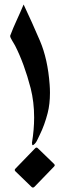

<svg xmlns="http://www.w3.org/2000/svg" viewBox="-20 -845 294 865"><path d="M49.3 -85 138.2 -176.8Q141.1 -180.2 144.5 -180.2Q147.5 -180.2 150.4 -177.2L223.1 -106.9Q226.6 -103.5 226.6 -100.6Q226.6 -97.7 223.6 -94.7L134.8 -2.9Q131.3 0 128.4 0Q125.5 0 122.6 -2.4L49.8 -72.8Q46.4 -76.2 46.4 -79.1Q46.4 -82 49.3 -85ZM203.6 -464.4Q205.1 -445.3 205.1 -427.2Q205.1 -376 194.8 -335.9Q180.7 -281.2 159.2 -237.8Q153.3 -226.1 147.5 -213.4Q141.6 -200.7 132.3 -193.4Q129.4 -190.9 127.4 -190.9Q125 -190.9 125 -194.3Q124 -200.2 124 -201.7Q133.8 -260.7 133.8 -315.9Q133.8 -385.3 118.2 -447.3Q89.4 -558.1 47.9 -639.6Q44.4 -646 34.7 -662.1Q25.9 -676.3 25.9 -682.6V-684.1Q39.1 -719.2 55.2 -753.9Q71.3 -788.6 86.4 -824.7Q124.5 -744.1 159.9 -661.4Q195.3 -578.6 203.6 -464.4Z"/></svg>

Font: Aref Ruqaa
Style: Regular
Weight: 400
Designer: Abdoulla Aref
Version: Version 0.7